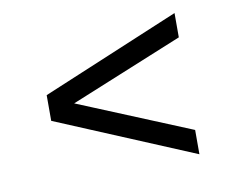

<svg xmlns="http://www.w3.org/2000/svg" viewBox="-54 -648 660 537"><g transform="rotate(-10 276.0 -379.5)"><path d="M472 -179.5 80 -343.5V-416.5L472 -580.5V-511.5L133.5 -373V-388L472 -248.5Z"/></g></svg>

Font: Encode Sans SC SemiExpanded
Style: Regular
Weight: 400
Width: 6
Designer: Multiple Designers
Foundry: Impallari Type
Version: Version 3.002